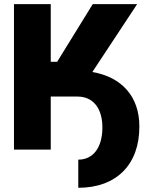

<svg xmlns="http://www.w3.org/2000/svg" viewBox="-20 -727 722 933"><path d="M226.6 -257.8H356.4C433.6 -257.8 479.5 -199.2 477.5 -101.6C475.6 -7.8 431.6 48.8 360.4 48.8V185.5C545.9 185.5 658.2 72.3 657.2 -113.3C657.2 -257.3 571.8 -353 428.7 -377L646.5 -707H430.7L257.8 -426.8H226.6V-707H47.9V0H226.6Z"/></svg>

Font: Pretendard Black
Style: Regular
Weight: 900
Designer: Base glyphs from Inter by Rasmus Andersson; Hangeul glyphs from Noto Sans CJK(Source Han Sans) by Jang Soo-young and Kan
Foundry: Kil Hyung-jin
Version: Version 1.309;Glyphs 3.2 (3225)